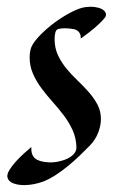

<svg xmlns="http://www.w3.org/2000/svg" viewBox="-20 -534 356 563"><path d="M290 -486.8Q287.6 -481 278.8 -472.2Q271.5 -464.4 257.1 -451.9Q242.7 -439.5 216.8 -420.9Q217.3 -429.2 214.6 -434.8Q211.9 -440.4 208 -443.4Q203.6 -446.8 198.2 -448.2Q167 -454.1 148.9 -448.2Q144.5 -446.3 142.3 -438.7Q140.1 -431.2 140.1 -419.9Q140.1 -393.1 150.1 -371.8Q160.2 -350.6 175.3 -332.3Q190.4 -314 208 -297.4Q225.6 -280.8 240.7 -263.4Q255.9 -246.1 265.9 -227.1Q275.9 -208 275.9 -185.1Q275.9 -165.5 267.8 -144.8Q259.8 -124 243.2 -106.9Q229 -92.3 212.6 -76.7Q196.3 -61 179 -46.9Q161.6 -32.7 143.6 -21Q125.5 -9.3 107.9 -2Q78.1 8.8 50.8 8.8Q32.2 8.8 18.6 3.4Q4.9 -2 2 -13.2Q-0.5 -22 7.3 -34.9Q15.1 -47.9 26.9 -60.8Q38.6 -73.7 51.5 -85.2Q64.5 -96.7 71.8 -103Q70.8 -79.6 82.8 -69.6Q94.7 -59.6 121.1 -58.1Q134.3 -57.1 148.9 -59.8Q163.6 -62.5 176 -68.1Q188.5 -73.7 196.5 -82.5Q204.6 -91.3 204.1 -103Q203.1 -130.4 192.6 -153.1Q182.1 -175.8 166.7 -196Q151.4 -216.3 134 -235.6Q116.7 -254.9 101.8 -274.9Q86.9 -294.9 76.9 -317.4Q66.9 -339.8 66.9 -366.2Q66.9 -377.4 69.3 -387.7Q71.8 -397.9 78.1 -407.2Q89.4 -423.8 108.9 -441.9Q128.4 -460 150.4 -475.1Q172.4 -490.2 193.8 -500.7Q215.3 -511.2 231 -513.2Q246.1 -515.1 258.1 -513.4Q270 -511.7 277.8 -507.8Q285.6 -503.9 288.8 -498.3Q292 -492.7 290 -486.8Z"/></svg>

Font: Quintessential
Style: Regular
Weight: 400
Designer: Astigmatic (AOETI)
Foundry: Astigmatic (AOETI)
Version: Version 1.000